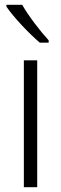

<svg xmlns="http://www.w3.org/2000/svg" viewBox="-20 -785 256 805"><path d="M73 -765H7V-757C36 -714 101 -645 147 -606H184V-616C148 -655 99 -719 73 -765ZM136 0V-532H80V0Z"/></svg>

Font: Noto Sans SemiCondensed Light
Style: Regular
Weight: 300
Width: 4
Designer: Monotype Design Team
Foundry: Monotype Imaging Inc.
Version: Version 2.013